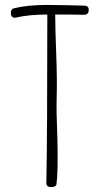

<svg xmlns="http://www.w3.org/2000/svg" viewBox="-20 -753 400 779"><path d="M248 -732Q211 -733 171 -733Q94 -733 39 -720Q24 -717 24 -701Q24 -681 41 -681Q43 -681 46 -682Q98 -694 172 -694Q172 -205 168 -10Q168 6 187 6Q207 6 209 -5Q216 -50 213 -184Q208 -314 210 -358Q212 -434 208 -536Q204 -641 204 -694H263Q291 -693 321 -693Q340 -693 340 -713Q340 -729 324 -730Q320 -730 248 -732Z"/></svg>

Font: Neythal
Style: Regular
Weight: 400
Designer: Tharique Azeez
Foundry: Tharique Azeez
Version: Version 0.44